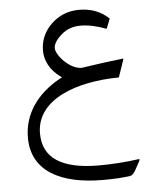

<svg xmlns="http://www.w3.org/2000/svg" viewBox="-55 -517 726 884"><g transform="rotate(-5 308.0 -75.0)"><path d="M372.6 251.5C200.7 251.5 114.7 194.8 114.7 81.5C114.7 -76.2 303.2 -142.6 499 -144L525.9 -222.7C526.4 -225.1 526.9 -227.1 526.9 -228.5C525.9 -229 524.4 -229 522.5 -228.5C466.3 -222.2 403.3 -213.9 332.5 -203.1H332H331.5C277.3 -203.1 216.8 -271.5 216.8 -303.7C216.8 -322.3 229 -342.3 253.9 -364.3C278.3 -386.2 308.1 -397 343.3 -397C378.9 -397 418.5 -388.7 462.4 -372.1C471.7 -394.5 478 -409.7 480.5 -418C444.3 -452.6 398.9 -470.2 343.8 -470.2C293.5 -470.2 251 -453.6 215.3 -419.9C179.7 -386.2 161.6 -344.7 161.6 -296.4C161.6 -251 186 -205.1 229 -174.3L238.3 -167.5L228 -162.1C118.2 -101.6 57.6 -10.7 57.6 96.2C57.6 251.5 191.4 319.8 384.8 319.8C436.5 319.8 478.5 317.4 510.3 312.5C522 310.5 527.3 304.2 538.6 284.7L558.1 249C560.5 244.6 561 241.2 560.5 238.3H560.1C496.1 247.1 433.6 251.5 372.6 251.5Z"/></g></svg>

Font: Sahel Light
Style: Regular
Weight: 300
Foundry: Saber Rastikerdar (saber.rastikerdar@gmail.com)
Version: Version 3.4.0